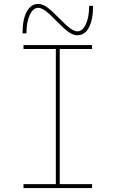

<svg xmlns="http://www.w3.org/2000/svg" viewBox="-20 -960 590 980"><path d="M100 0V-20H265V-710H100V-730H450V-710H285V-20H450V0ZM375 -780Q354 -780 331 -796Q308 -812 268 -853Q234 -889 212.5 -904.5Q191 -920 175 -920Q149 -920 132 -884Q115 -848 115 -790H95Q95 -861 116.5 -900.5Q138 -940 175 -940Q196 -940 219 -924Q242 -908 282 -867Q317 -831 338 -815.5Q359 -800 375 -800Q401 -800 418 -836Q435 -872 435 -930H455Q455 -860 434 -820Q413 -780 375 -780Z"/></svg>

Font: M PLUS Code Latin SemiExpanded Thin
Style: Regular
Weight: 250
Width: 6
Designer: Coji Morishita
Foundry: UNDERFOREST DESIGN
Version: Version 1.002; ttfautohint (v1.8.3)